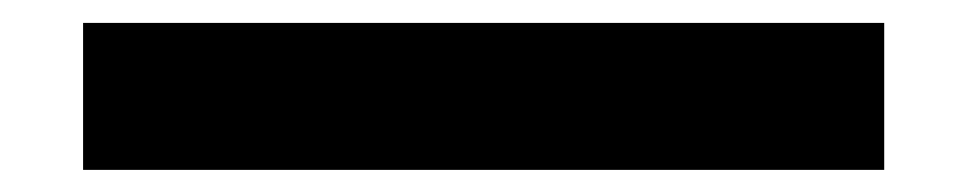

<svg xmlns="http://www.w3.org/2000/svg" viewBox="-20 -19 868 171"><path d="M54 132.3V1.4H767.5V132.3Z"/></svg>

Font: Orbitron
Style: Regular
Weight: 400
Designer: Matt McInerney
Foundry: The League of Moveable Type
Version: Version 2.001